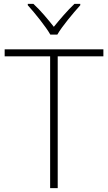

<svg xmlns="http://www.w3.org/2000/svg" viewBox="-20 -968 555 988"><path d="M239 -790H275C299 -832 356 -900 393 -941V-948H363C327 -914 287 -867 257 -830C228 -867 189 -914 152 -948H123V-941C160 -900 215 -832 239 -790ZM277 0V-678H512V-714H4V-678H238V0Z"/></svg>

Font: Noto Sans Myanmar UI ExtraLight
Style: Regular
Weight: 200
Designer: Monotype Design Team
Foundry: Monotype Imaging Inc.
Version: Version 2.103